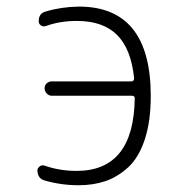

<svg xmlns="http://www.w3.org/2000/svg" viewBox="-20 -547 540 574"><path d="M112.3 -7.8Q92.8 -13.7 91.8 -37.1Q91.8 -44.9 99.1 -49.8Q106.4 -54.7 113.3 -51.8Q158.2 -36.1 209 -36.1Q379.9 -36.1 382.8 -252.9Q382.8 -260.7 375 -260.7H134.8Q126 -260.7 119.6 -267.6Q113.3 -274.4 113.3 -283.2Q113.3 -292 119.6 -297.9Q126 -303.7 134.8 -303.7H373Q380.9 -303.7 380.9 -313.5Q372.1 -400.4 330.1 -442.4Q288.1 -484.4 210 -484.4Q158.2 -484.4 116.2 -468.8Q108.4 -466.8 102.1 -471.2Q95.7 -475.6 95.7 -483.4Q95.7 -507.8 117.2 -512.7Q162.1 -526.4 215.8 -527.3Q430.7 -527.3 430.7 -259.8Q430.7 -183.6 412.6 -129.4Q394.5 -75.2 362.8 -46.4Q331.1 -17.6 294.9 -5.4Q258.8 6.8 214.8 6.8Q162.1 6.8 112.3 -7.8Z"/></svg>

Font: Rounded Mgen+ 1m light
Style: Regular
Weight: 200
Designer: [Source Han Sans]
Ryoko NISHIZUKA  (kana & ideographs); Paul D. Hunt (Latin, Greek & Cyrillic); Wenlong ZHANG  (bopomofo
Version: Version 1.059.20150602